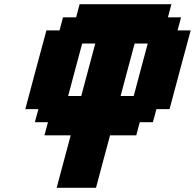

<svg xmlns="http://www.w3.org/2000/svg" viewBox="-20 -895 929 915"><path d="M250 0H437.5Q448.7 -42 470.9 -125.2Q493.2 -208.5 504.4 -250H629.4L646 -312.5H708.5L725.6 -375H788.1Q804.7 -437.5 838.1 -562.5Q871.6 -687.5 888.7 -750H826.2L842.8 -812.5H780.3L796.9 -875H359.4L342.8 -812.5H280.3L263.7 -750H201.2Q184.1 -687.5 150.6 -562.5Q117.2 -437.5 100.6 -375H163.1L146 -312.5H208.5L191.9 -250H316.9Q305.7 -208 283.4 -125Q261.2 -42 250 0ZM617.2 -437.5H554.7Q565.9 -479.5 588.1 -562.7Q610.4 -646 621.6 -687.5H684.1Q672.9 -646 650.6 -562.7Q628.4 -479.5 617.2 -437.5ZM367.2 -437.5H304.7Q315.9 -479.5 338.1 -562.7Q360.4 -646 371.6 -687.5H434.1Q422.9 -646 400.6 -562.7Q378.4 -479.5 367.2 -437.5Z"/></svg>

Font: Faithful 32x
Style: SemiboldOblique
Weight: 400
Foundry: Faithful Resource Pack
Version: Version 1.0; January 27, 2023